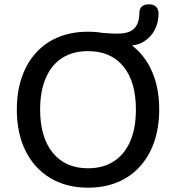

<svg xmlns="http://www.w3.org/2000/svg" viewBox="-20 -861 815 890"><path d="M388 9Q288 9 213.5 -35.5Q139 -80 98.5 -161.5Q58 -243 58 -353Q58 -436 81 -502.5Q104 -569 147 -616.5Q190 -664 251 -689Q312 -714 388 -714Q489 -714 563 -670Q637 -626 677.5 -545Q718 -464 718 -354Q718 -271 695 -204Q672 -137 628.5 -89Q585 -41 524 -16Q463 9 388 9ZM388 -81Q458 -81 507.5 -113Q557 -145 583.5 -206Q610 -267 610 -353Q610 -482 552 -553Q494 -624 388 -624Q318 -624 268.5 -592.5Q219 -561 192.5 -500Q166 -439 166 -353Q166 -225 224.5 -153Q283 -81 388 -81ZM491 -649 444 -709Q468 -708 486.5 -706.5Q505 -705 523 -705Q562 -705 584 -716Q606 -727 616 -749Q626 -771 626 -801Q626 -820 637 -830.5Q648 -841 671 -841Q692 -841 703.5 -829.5Q715 -818 715 -798Q715 -756 697 -722Q679 -688 647 -668.5Q615 -649 571 -649Z"/></svg>

Font: Nunito ExtraLight SemiBold
Style: Regular
Weight: 600
Version: Version 3.602